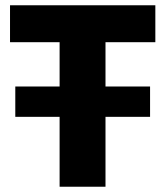

<svg xmlns="http://www.w3.org/2000/svg" viewBox="-20 -708 627 728"><path d="M206 0V-265H38V-380H206V-548H18V-688H569V-548H380V-380H549V-265H380V0Z"/></svg>

Font: Saira
Style: Bold
Weight: 700
Designer: Hector Gatti with collaboration of the Omnibus-Type team
Foundry: Omnibus-Type
Version: Version 1.100; ttfautohint (v1.8.3)